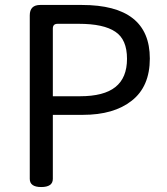

<svg xmlns="http://www.w3.org/2000/svg" viewBox="-20 -754 672 774"><path d="M146 0Q100 0 100 -33V-692Q100 -734 142 -734H310Q584 -734 584 -518Q584 -405 511 -348Q439 -291 314 -291H193V-33Q193 0 146 0ZM193 -366H302Q399 -366 445 -403Q492 -440 492 -517Q492 -595 445 -626Q398 -658 298 -658H212Q193 -658 193 -639Z"/></svg>

Font: Swei Gothic CJK TC Regular
Style: Regular
Weight: 400
Version: Version 2.129